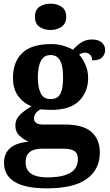

<svg xmlns="http://www.w3.org/2000/svg" viewBox="-20 -790 600 1050"><path d="M236 240Q118 240 60 204.5Q2 169 2 101Q2 65 17.5 40.5Q33 16 63.5 2Q94 -12 137 -15Q110 -26 87 -47.5Q64 -69 64 -104Q64 -137 89 -162Q114 -187 153 -209Q109 -225 80 -264Q51 -303 51 -364Q51 -452 102 -500.5Q153 -549 260 -549Q295 -549 326 -540Q357 -531 379 -518Q405 -547 429 -560.5Q453 -574 483 -574Q519 -574 537 -557Q555 -540 555 -517Q555 -495 540 -477.5Q525 -460 484 -460Q484 -480 472 -491Q460 -502 446 -502Q438 -502 428 -499Q418 -496 413 -491Q433 -469 447.5 -435Q462 -401 462 -364Q462 -288 413 -238.5Q364 -189 260 -189Q249 -189 230 -190Q211 -191 202 -192Q188 -186 177 -172.5Q166 -159 166 -141Q166 -125 179 -117Q192 -109 213 -109H334Q434 -109 480 -68.5Q526 -28 526 44Q526 136 455 188Q384 240 236 240ZM238 180Q297 180 334 168.5Q371 157 388.5 135Q406 113 406 80Q406 48 386 35.5Q366 23 325 23H209Q189 23 168.5 28.5Q148 34 134 50Q120 66 120 99Q120 126 133.5 144Q147 162 173.5 171Q200 180 238 180ZM257 -248Q284 -248 298.5 -262Q313 -276 319 -302.5Q325 -329 325 -365Q325 -402 319 -430Q313 -458 298 -473.5Q283 -489 256 -489Q230 -489 215 -473Q200 -457 193.5 -429Q187 -401 187 -364Q187 -312 202.5 -280Q218 -248 257 -248ZM256 -626Q220 -626 195.5 -643.5Q171 -661 171 -698Q171 -736 196 -753Q221 -770 257 -770Q291 -770 316.5 -753Q342 -736 342 -698Q342 -661 316.5 -643.5Q291 -626 256 -626Z"/></svg>

Font: Noto Serif Kannada
Style: Bold
Weight: 700
Version: Version 2.003